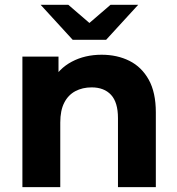

<svg xmlns="http://www.w3.org/2000/svg" viewBox="-20 -771 731 791"><path d="M72.3 0V-537.9H221V-388.8L193 -433.6Q222 -488.4 275.9 -516.9Q329.8 -545.5 398.6 -545.5Q462.8 -545.5 513.2 -520.3Q563.6 -495.1 592.8 -442.6Q622 -390.2 622 -307.8V0H466V-284.5Q466 -349.3 437.5 -380.2Q408.9 -411 357.4 -411Q319.9 -411 290.4 -395.4Q261 -379.8 244.7 -347.9Q228.3 -316.1 228.3 -266.1V0ZM279.5 -607 147.3 -751.3H261.3L399.7 -632.2H297L435.4 -751.3H549.4L417.2 -607Z"/></svg>

Font: Montserrat Alternates Thin
Style: Regular
Weight: 100
Designer: Julieta Ulanovsky
Foundry: Julieta Ulanovsky
Version: Version 9.000